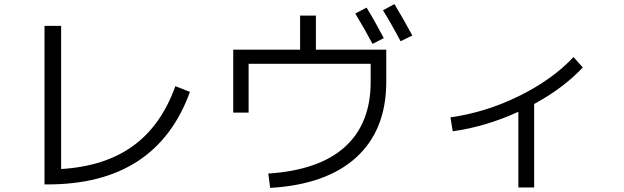

<svg xmlns="http://www.w3.org/2000/svg" viewBox="-20 -869 3040 936"><path d="M278 -45Q491 -58 628.5 -157.5Q766 -257 835 -449L906 -421Q742 30 213 30H197V-743H278Z M1712 -803 1767 -832Q1808 -765 1851 -683L1796 -655Q1760 -724 1712 -803ZM1847 -819 1903 -849Q1951 -769 1990 -696L1933 -668Q1889 -751 1847 -819ZM1520 -793V-627H1863V-470Q1863 -236 1717.5 -102.5Q1572 31 1297 47L1288 -23Q1535 -39 1661 -152.5Q1787 -266 1787 -470V-558H1192V-320H1117V-627H1443V-793Z M2176 -297Q2348 -321 2510.5 -401Q2673 -481 2776 -591L2821 -540Q2726 -439 2584 -362V45H2507V-324Q2347 -251 2187 -229Z"/></svg>

Font: Mplus 1p
Style: Regular
Weight: 400
Version: Version 1.061